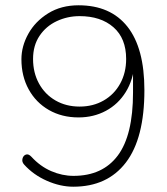

<svg xmlns="http://www.w3.org/2000/svg" viewBox="-20 -698 630 726"><path d="M71 -76Q62 -86 65 -98Q68 -110 78 -113.5Q88 -117 99 -105Q132 -69 173.5 -51Q215 -33 258 -33Q368 -33 425.5 -110Q483 -187 483 -348V-458H489Q484 -396 455.5 -350Q427 -304 380.5 -279Q334 -254 277 -254Q214 -254 165 -282Q116 -310 88.5 -360Q61 -410 61 -474Q61 -523 87 -570Q113 -617 162 -647.5Q211 -678 277 -678Q398 -678 462 -597Q526 -516 526 -357Q526 -175 456 -83.5Q386 8 257 8Q208 8 157 -14.5Q106 -37 71 -76ZM457 -475Q457 -553 409 -595Q361 -637 281 -637Q235 -637 194.5 -618Q154 -599 129.5 -562.5Q105 -526 105 -475Q105 -423 127.5 -382Q150 -341 190 -318Q230 -295 281 -295Q332 -295 372 -318Q412 -341 434.5 -382Q457 -423 457 -475Z"/></svg>

Font: SN Pro Thin
Style: Regular
Weight: 200
Designer: Tobias Whetton
Foundry: Supernotes
Version: Version 1.003;Glyphs 3.3 (3324)